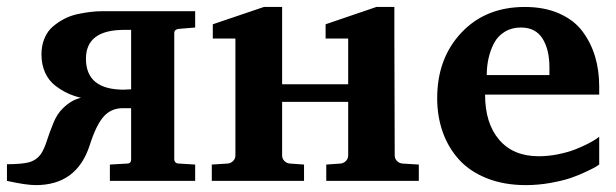

<svg xmlns="http://www.w3.org/2000/svg" viewBox="-22 -520 1772 552"><path d="M-2 0V-47.9Q38.6 -47.9 59.6 -53Q80.6 -58.1 94.2 -75.2Q104 -88.4 112.5 -114.7Q121.1 -141.1 131.6 -166.7Q142.1 -192.4 158.2 -208Q183.1 -232.9 210.9 -238.8Q190.4 -243.7 172.9 -251.7Q155.3 -259.8 137 -273.7Q118.7 -287.6 107.9 -310.8Q97.2 -334 97.2 -363.8Q97.2 -389.2 106 -409.9Q114.7 -430.7 129.9 -443.6Q145 -456.5 162.8 -465.8Q180.7 -475.1 201.4 -479.5Q222.2 -483.9 239 -485.8Q255.9 -487.8 272 -487.8H539.1V-440.9L492.2 -437Q479 -435.5 479 -424.8V-62Q479 -57.1 482.4 -53.5Q485.8 -49.8 492.2 -49.8Q524.9 -47.9 539.1 -46.9V0H293.9V-46.9L344.2 -49.8Q355 -49.8 355 -62V-209H331.1Q297.4 -209 275.9 -184.8Q254.4 -160.6 235.8 -102.1Q198.7 12.2 81.1 12.2Q52.7 12.2 -2 0ZM225.1 -351.1Q225.1 -262.2 334 -262.2Q335 -262.2 342.3 -262.7Q349.6 -263.2 355 -263.2V-434.1H335Q225.1 -434.1 225.1 -351.1Z M1111.8 -500V-409.2L1112.8 -73.2Q1112.8 -64 1119.1 -57.4Q1125.5 -50.8 1134.8 -49.8L1182.1 -46.9V0H916V-46.9L957 -49.8Q966.3 -50.8 972.7 -57.4Q979 -64 979 -73.2V-227.1H789.1V-73.2Q789.1 -64 795.4 -57.4Q801.8 -50.8 811 -49.8L852.1 -46.9V0H586.9V-46.9L632.8 -49.8Q642.1 -50.8 648.4 -57.4Q654.8 -64 654.8 -73.2V-409.2H589.8V-450.2L736.8 -500H789.1V-409.2V-277.8H979V-409.2H914.1V-450.2L1060.1 -500Z M1700.7 -46.9Q1697.3 -44.4 1690.9 -40.5Q1684.6 -36.6 1663.1 -26.4Q1641.6 -16.1 1618.7 -8.3Q1595.7 -0.5 1560.5 5.9Q1525.4 12.2 1489.7 12.2Q1427.7 12.2 1378.7 -7.1Q1329.6 -26.4 1298.3 -60.5Q1267.1 -94.7 1251 -139.9Q1234.9 -185.1 1234.9 -237.8Q1234.9 -352.1 1304.4 -426Q1374 -500 1486.8 -500Q1543.5 -500 1586.2 -481Q1628.9 -461.9 1653.1 -429.2Q1677.2 -396.5 1689 -356.9Q1700.7 -317.4 1700.7 -272V-248H1372.6Q1372.6 -165.5 1413.1 -118.2Q1453.6 -70.8 1526.9 -70.8Q1555.2 -70.8 1583.5 -76.7Q1611.8 -82.5 1632.1 -90.6Q1652.3 -98.6 1668.5 -106.9Q1684.6 -115.2 1692.9 -121.1L1700.7 -127ZM1557.6 -304.2V-326.2Q1557.6 -377.9 1537.6 -409.4Q1517.6 -440.9 1475.6 -440.9Q1449.2 -440.9 1429.2 -428.7Q1409.2 -416.5 1398.4 -396Q1387.7 -375.5 1382.6 -352.5Q1377.4 -329.6 1377.4 -304.2Z"/></svg>

Font: Veleka
Style: Bold
Weight: 700
Designer: Stefan Peev, Context Ltd, 2016; SIL International, 1997-2014.
Foundry: Stefan Peev, Context Ltd, 2016
Version: Version 1.000